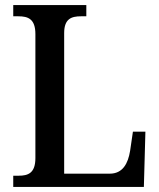

<svg xmlns="http://www.w3.org/2000/svg" viewBox="-20 -734 626 754"><path d="M32 0H545L551 -217H502L491 -142C483 -92 462 -52 411 -52H232V-604C232 -660 260 -670 298 -670H319V-714H32V-670H52C90 -670 119 -660 119 -600V-113C119 -54 90 -44 54 -44H32Z"/></svg>

Font: Noto Serif Armenian SemiCondensed Medium
Style: Regular
Weight: 500
Width: 4
Designer: Monotype Design Team
Foundry: Monotype Imaging Inc.
Version: Version 2.008